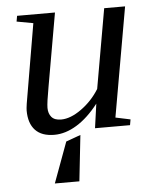

<svg xmlns="http://www.w3.org/2000/svg" viewBox="-49 -501 599 742"><g transform="rotate(-5 250.0 -130.0)"><path d="M248.5 21 229 199.2H133.8L191.9 41.5ZM130.9 -94.2Q130.9 -72.3 142.6 -58.6Q154.3 -44.9 179.7 -44.9Q216.3 -44.9 258.8 -75.4Q301.3 -106 328.6 -150.4L382.8 -459H463.9L389.2 -34.2L446.8 -22L442.9 0H307.1L320.3 -94.2Q279.8 -42 235.8 -15.1Q191.9 11.7 148.9 11.7Q99.6 11.7 74.7 -14.9Q49.8 -41.5 49.8 -91.3Q49.8 -98.6 52.5 -117.4Q55.2 -136.2 105 -425.3L41 -437L44.9 -459H191.9L142.1 -175.3Q130.9 -113.8 130.9 -94.2Z"/></g></svg>

Font: Liberation Serif
Style: Italic
Weight: 400
Italic angle: -16.333°
Designer: Steve Matteson
Foundry: Ascender Corporation
Version: Version 2.1.5